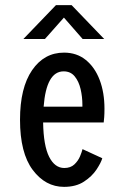

<svg xmlns="http://www.w3.org/2000/svg" viewBox="-20 -717 490 748"><path d="M229.5 11Q157 11 107.5 -55Q58 -121 58 -250.5Q58 -375 105 -443.5Q152 -512 229.5 -512Q279 -512 314.2 -483.5Q349.5 -455 368.2 -405.8Q387 -356.5 387 -293.5Q387 -274 386 -261Q385 -248 384 -240H148Q149.5 -149.5 171.5 -106Q193.5 -62.5 230.5 -62.5Q255 -62.5 269.8 -76.5Q284.5 -90.5 291.8 -108Q299 -125.5 301.5 -136L378.5 -100.5Q373.5 -83 356 -56.5Q338.5 -30 307.2 -9.5Q276 11 229.5 11ZM228 -439Q160.5 -439 150 -301.5H301V-308.5Q301 -340 294 -370Q287 -400 271 -419.5Q255 -439 228 -439ZM71 -565 198 -697H259L386 -565H302L229 -648.5L155 -565Z"/></svg>

Font: Trispace Condensed
Style: Regular
Weight: 400
Width: 3
Designer: Tyler Finck
Foundry: Etcetera Type Company
Version: Version 1.210; ttfautohint (v1.8.3)